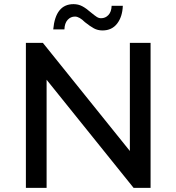

<svg xmlns="http://www.w3.org/2000/svg" viewBox="-20 -907 852 927"><path d="M707 0H625L205 -522V0H105V-700H187L607 -178V-700H707ZM475 -760Q452 -760 433.5 -770Q415 -780 390 -800Q363 -827 342 -827Q321 -827 306.5 -811Q292 -795 291 -765H237Q248 -887 335 -887Q358 -887 377 -877Q396 -867 420 -846Q437 -832 447 -825.5Q457 -819 468 -819Q489 -819 503.5 -834.5Q518 -850 519 -879H573Q571 -826 545.5 -793Q520 -760 475 -760Z"/></svg>

Font: Argentum Novus
Style: Regular
Weight: 400
Designer: Julieta Ulanovsky
Foundry: Julieta Ulanovsky
Version: Version 7.20;July 27, 2021;FontCreator 13.0.0.2683 64-bit